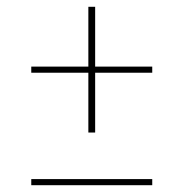

<svg xmlns="http://www.w3.org/2000/svg" viewBox="-20 -545 540 565"><path d="M260 -155H240V-331H72V-349H240V-525H260V-349H428V-331H260ZM72 0V-18H428V0Z"/></svg>

Font: iosevka_custom_sans_ss08 Thin
Style: Regular
Weight: 100
Designer: Belleve Invis
Foundry: Belleve Invis
Version: Version 10.3.0; ttfautohint (v1.8.3)